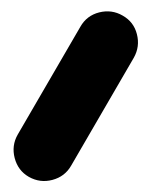

<svg xmlns="http://www.w3.org/2000/svg" viewBox="-20 -168 278 344"><path d="M31.7 148.9Q12.2 137.7 6.3 115.2Q0.5 92.8 11.7 73.2L124 -120.1Q135.3 -140.1 157.7 -145.8Q180.2 -151.4 199.7 -140.1Q219.7 -128.9 225.3 -106.7Q231 -84.5 219.7 -64.5L107.4 128.9Q96.2 148.4 74 154.3Q51.8 160.2 31.7 148.9Z"/></svg>

Font: Mikhak SemiBold
Style: Regular
Weight: 600
Designer: Amin Abedi
Version: Version 3.3